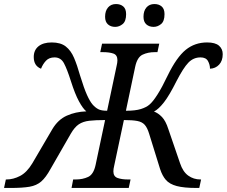

<svg xmlns="http://www.w3.org/2000/svg" viewBox="-74 -930 1122 950"><path d="M-54 0 -45 -42H-42Q-8 -42 25.5 -59.5Q59 -77 86 -122L185 -291Q213 -338 256 -357.5Q299 -377 353 -379Q336 -393 316.5 -429Q297 -465 277 -528Q258 -588 242.5 -617Q227 -646 196 -646Q169 -646 153.5 -629.5Q138 -613 129 -590Q93 -604 93 -648Q93 -682 116.5 -701Q140 -720 182 -720Q226 -720 251.5 -700Q277 -680 292.5 -643.5Q308 -607 322 -557Q342 -492 356.5 -460Q371 -428 384 -413Q397 -398 412 -390Q427 -382 456 -382L503 -604Q507 -620 507 -632Q507 -658 487 -665Q467 -672 435 -672H422L431 -714H714L705 -672H692Q658 -672 631.5 -659.5Q605 -647 595 -600L549 -382Q596 -382 623 -390.5Q650 -399 665 -412Q682 -426 705 -462Q728 -498 756 -557Q800 -647 845 -683.5Q890 -720 951 -720Q991 -720 1009.5 -704Q1028 -688 1028 -662Q1028 -629 1010 -610Q992 -591 965 -590Q965 -610 955 -628Q945 -646 918 -646Q883 -646 858 -620Q833 -594 799 -528Q764 -458 737.5 -424Q711 -390 688 -378Q708 -371 727 -351.5Q746 -332 759 -291L817 -122Q831 -80 857.5 -61Q884 -42 918 -42H921L912 0H898Q836 0 800.5 -9.5Q765 -19 747 -39.5Q729 -60 718 -94L664 -268Q655 -298 642 -312.5Q629 -327 605 -331.5Q581 -336 539 -336L491 -110Q487 -94 487 -82Q487 -57 507.5 -49.5Q528 -42 559 -42H572L563 0H280L288 -42H301Q335 -42 362 -54.5Q389 -67 399 -114L446 -336Q399 -336 368 -332.5Q337 -329 316 -315Q295 -301 276 -268L176 -94Q153 -52 130 -32Q107 -12 72 -6Q37 0 -22 0ZM686 -797Q664 -797 650 -809.5Q636 -822 636 -847Q636 -876 650.5 -893Q665 -910 690 -910Q712 -910 726 -898Q740 -886 740 -860Q740 -825 723 -811Q706 -797 686 -797ZM496 -797Q474 -797 460 -809.5Q446 -822 446 -847Q446 -876 460.5 -893Q475 -910 500 -910Q522 -910 536 -898Q550 -886 550 -860Q550 -825 533 -811Q516 -797 496 -797Z"/></svg>

Font: NotoSerif-Italic
Style: Regular
Weight: 400
Italic angle: -12°
Designer: Monotype Design Team
Foundry: Monotype Imaging Inc.
Version: Version 2.007; ttfautohint (v1.8) -l 8 -r 50 -G 200 -x 14 -D